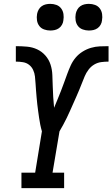

<svg xmlns="http://www.w3.org/2000/svg" viewBox="-20 -974 582 994"><path d="M91 0V-80H162L197 -294Q192 -311 188.5 -328.5Q185 -346 182.5 -363.5Q180 -381 177.5 -399Q175 -417 173 -434.5Q171 -452 169.5 -470Q168 -488 166.5 -506Q165 -524 164 -542Q163 -560 161 -578Q159 -596 151.5 -612Q144 -628 130.5 -638.5Q117 -649 99 -652Q81 -655 62 -655V-735Q91 -735 119.5 -732.5Q148 -730 172.5 -718.5Q197 -707 215 -686.5Q233 -666 241.5 -640Q250 -614 251 -585.5Q252 -557 253 -528.5Q254 -500 255.5 -472Q257 -444 260 -416Q260 -416 260 -416Q260 -416 260 -416Q269 -438 278 -459.5Q287 -481 295.5 -503Q304 -525 312 -547Q320 -569 328 -591Q336 -613 346 -635Q356 -657 371.5 -675.5Q387 -694 408 -707Q429 -720 451.5 -726.5Q474 -733 496.5 -734Q519 -735 542 -735V-655Q523 -655 504 -652.5Q485 -650 468 -640Q451 -630 438.5 -613.5Q426 -597 418.5 -579Q411 -561 404 -543Q397 -525 389.5 -507Q382 -489 374 -471Q366 -453 358 -435Q350 -417 342 -399Q334 -381 325.5 -363.5Q317 -346 307.5 -328.5Q298 -311 288 -294L252 -80H312V0ZM440 -816Q424 -816 408.5 -821.5Q393 -827 383.5 -839.5Q374 -852 371.5 -868.5Q369 -885 372 -902Q374 -913 380 -924Q386 -935 396 -942Q406 -949 417.5 -951.5Q429 -954 440 -954Q457 -954 472 -948.5Q487 -943 496.5 -930.5Q506 -918 508.5 -901.5Q511 -885 508 -868Q507 -857 501 -846Q495 -835 485 -828Q475 -821 463.5 -818.5Q452 -816 440 -816ZM240 -816Q224 -816 208.5 -821.5Q193 -827 183.5 -839.5Q174 -852 171.5 -868.5Q169 -885 172 -902Q174 -913 180 -924Q186 -935 196 -942Q206 -949 217.5 -951.5Q229 -954 240 -954Q257 -954 272 -948.5Q287 -943 296.5 -930.5Q306 -918 308.5 -901.5Q311 -885 308 -868Q307 -857 301 -846Q295 -835 285 -828Q275 -821 263.5 -818.5Q252 -816 240 -816Z"/></svg>

Font: Iosevka Curly Slab MdObl
Style: Regular
Weight: 500
Italic angle: -9°
Monospace: yes
Designer: Belleve Invis
Foundry: Belleve Invis
Version: Version 11.0.0; ttfautohint (v1.8.3)